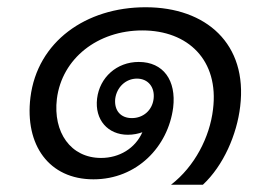

<svg xmlns="http://www.w3.org/2000/svg" viewBox="-20 -484 737 530"><path d="M452 26H540C597 -27 634 -113 643 -190C664 -363 549 -464 382 -464C217 -464 83 -369 64 -215C48 -84 115 11 238 11C358 11 444 -79 458 -187C467 -262 431 -313 363 -313C302 -313 255 -270 248 -212C241 -153 278 -112 333 -112C348 -112 362 -115 373 -119C353 -74 309 -48 259 -48C175 -48 126 -119 137 -211C151 -323 250 -400 373 -400C499 -400 585 -318 568 -182C559 -105 517 -24 452 26ZM298 -211C302 -243 327 -267 358 -267C389 -267 408 -243 404 -211C400 -179 375 -158 344 -158C313 -158 295 -179 298 -211Z"/></svg>

Font: TPK Tissa Web
Style: Italic
Weight: 400
Italic angle: -7°
Designer: Jacques Le Bailly, Suppakit Chalermlarp | Katatrad Co.,Ltd.
Foundry: Jacques Le Bailly, Cadson Demak Co.,Ltd.
Version: Version 5.000;Glyphs 3.1.2 (3151)